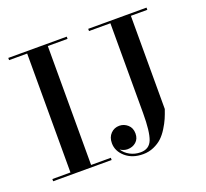

<svg xmlns="http://www.w3.org/2000/svg" viewBox="-131 -909 1178 1097"><g transform="rotate(-20 457.5 -360.0)"><path d="M23.5 -13.5H133.5V-736.5H23.5V-750H379V-736.5H259V-13.5H379V0H23.5ZM509.5 -750H864V-736.5H764V-170Q754 -140.5 743.8 -116.8Q733.5 -93 715.5 -64Q697.5 -35 677 -15.8Q656.5 3.5 626 17Q595.5 30.5 560.5 30.5Q495.5 30.5 454.2 -5.2Q413 -41 413 -89.5Q413 -125.5 434.2 -147.2Q455.5 -169 486.5 -169Q514.5 -169 536.8 -149.5Q559 -130 559 -96Q559 -63.5 538 -45Q517 -26.5 486.5 -26.5Q463 -26.5 442 -41Q458 -15.5 487 0Q516 15.5 550.5 15.5Q603.5 15.5 621.5 -31.5Q639.5 -78.5 639.5 -190V-736.5H509.5Z"/></g></svg>

Font: Bodoni* 16pt Medium
Style: Regular
Weight: 500
Version: Version 2.3